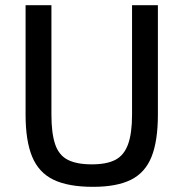

<svg xmlns="http://www.w3.org/2000/svg" viewBox="-20 -710 710 743"><path d="M591 -690V-266Q591 -165 566.5 -103.5Q542 -42 487 -14.5Q432 13 340 13Q244 13 187 -14.5Q130 -42 104.5 -103.5Q79 -165 79 -266V-690H179V-266Q179 -194 193.5 -151.5Q208 -109 242.5 -91.5Q277 -74 335 -74Q393 -74 426.5 -91.5Q460 -109 475.5 -151.5Q491 -194 491 -266V-690Z"/></svg>

Font: Exo 2 Medium
Style: Regular
Weight: 500
Designer: Natanael Gama
Foundry: Natanael Gama
Version: Version 2.010